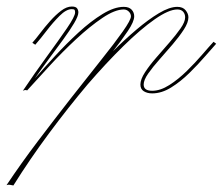

<svg xmlns="http://www.w3.org/2000/svg" viewBox="-195 -277 682 588"><path d="M-175 290Q-131 224 -79.5 156Q-28 88 22 24Q72 -40 114 -92.5Q156 -145 181 -180.5Q206 -216 206 -227Q206 -235 199.5 -241.5Q193 -248 184 -248Q157 -248 118.5 -222Q80 -196 38 -157Q-4 -118 -43 -75.5Q-82 -33 -112 0Q-117 -3 -125 1Q-88 -54 -51.5 -104Q-15 -154 10 -190.5Q35 -227 35 -239Q35 -244 33.5 -246.5Q32 -249 25 -249Q8 -249 -12.5 -228.5Q-33 -208 -52.5 -182.5Q-72 -157 -87 -140L-96 -146Q-86 -157 -72 -175.5Q-58 -194 -41.5 -212.5Q-25 -231 -8 -244Q9 -257 25 -257Q37 -257 41 -251.5Q45 -246 45 -239Q45 -228 32 -206Q19 -184 -1.5 -156Q-22 -128 -45 -97Q-68 -66 -88 -37Q-61 -68 -26.5 -105.5Q8 -143 45.5 -177.5Q83 -212 119 -234Q155 -256 184 -256Q200 -256 208 -247.5Q216 -239 216 -227Q216 -211 196.5 -182Q177 -153 151 -120Q186 -155 222.5 -186Q259 -217 291.5 -236.5Q324 -256 348 -256Q365 -256 373.5 -245.5Q382 -235 382 -224Q382 -208 368 -186.5Q354 -165 334 -141.5Q314 -118 293.5 -95Q273 -72 259 -52Q245 -32 245 -18Q245 1 271 1Q296 1 323.5 -16.5Q351 -34 377 -59.5Q403 -85 424.5 -110Q446 -135 459 -149L467 -143Q455 -130 433.5 -105Q412 -80 385 -53.5Q358 -27 329 -9Q300 9 271 9Q256 9 245.5 2.5Q235 -4 235 -18Q235 -34 249 -55.5Q263 -77 283.5 -100.5Q304 -124 324 -147Q344 -170 358 -190Q372 -210 372 -224Q372 -234 366 -241Q360 -248 348 -248Q322 -248 279 -218Q236 -188 183 -136Q130 -84 73 -18Q14 52 -45 131.5Q-104 211 -154 291Q-159 290 -164.5 289Q-170 288 -175 290Z"/></svg>

Font: Kapakana Light
Style: Regular
Weight: 300
Designer: Kyosuke Nagai
Version: Version 1.000